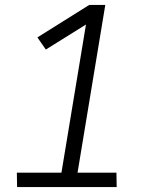

<svg xmlns="http://www.w3.org/2000/svg" viewBox="-20 -755 640 775"><path d="M49 0 48 -58H228L327 -656L165 -555L131 -604L340 -735H405L293 -58H450L451 0Z"/></svg>

Font: Iosevka Etoile Light
Style: Italic
Weight: 300
Italic angle: -9°
Designer: Belleve Invis
Foundry: Belleve Invis
Version: Version 22.1.2; ttfautohint (v1.8.4)